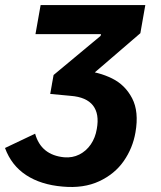

<svg xmlns="http://www.w3.org/2000/svg" viewBox="-59 -540 637 760"><path d="M153.2 -243.2 339.2 -398 340.8 -404.8H81.4L101.8 -520H516.2L496.6 -408.6L281.8 -223.8L146.4 -206.2ZM-39.2 45.8 80 -10.8Q103.6 73.8 195 82.6Q227.6 85.4 254.9 71.7Q282.2 58 300.3 31.7Q318.4 5.4 324.2 -29.8Q335 -89.2 309 -122.5Q283 -155.8 220.8 -160.6L139.8 -168.2L152.8 -241.6L268.6 -260.8Q332.4 -255.2 384.4 -229.6Q436.4 -204 464 -151Q491.6 -98 477.2 -16Q466.6 46 430.9 97.4Q395.2 148.8 333.6 177.5Q272 206.2 189 198.6Q103 191.4 44.6 153.2Q-13.8 115 -39.2 45.8Z"/></svg>

Font: Fixel Italic Variable 20240409 Display Thin
Style: Italic
Weight: 100
Italic angle: -10°
Designer: AlfaBravo + MacPaw
Foundry: Kyrylo Tkachov, Marchela Mozhyna, Serhii Makarenko, Maria Weinstein, Zakhar Kryvoshyya
Version: Version 1.211;Glyphs 3.2 (3225)